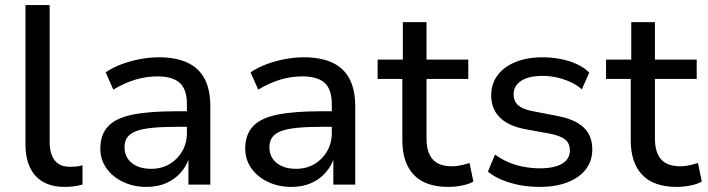

<svg xmlns="http://www.w3.org/2000/svg" viewBox="-20 -725 2781 754"><path d="M234 9Q159 9 119.5 -34.5Q80 -78 80 -159V-705H175V-167Q175 -136 184 -114Q193 -92 210.5 -81Q228 -70 254 -70Q267 -70 279 -71Q291 -72 304 -76V0Q287 4 270.5 6.5Q254 9 234 9Z M556 9Q504 9 462.5 -11Q421 -31 397.5 -65Q374 -99 374 -141Q374 -196 404 -228.5Q434 -261 499 -274.5Q564 -288 670 -288H729V-227H673Q617 -227 577.5 -223Q538 -219 514.5 -210Q491 -201 480 -185.5Q469 -170 469 -147Q469 -108 497.5 -85Q526 -62 574 -62Q614 -62 645.5 -80.5Q677 -99 695.5 -131Q714 -163 714 -202V-316Q714 -374 686 -399.5Q658 -425 598 -425Q555 -425 512.5 -412.5Q470 -400 425 -373L395 -441Q423 -460 458 -473Q493 -486 530.5 -493Q568 -500 604 -500Q670 -500 715 -479.5Q760 -459 783 -416.5Q806 -374 806 -306V0H720V-109H724Q714 -75 690.5 -48Q667 -21 633 -6Q599 9 556 9Z M1125 9Q1073 9 1031.5 -11Q990 -31 966.5 -65Q943 -99 943 -141Q943 -196 973 -228.5Q1003 -261 1068 -274.5Q1133 -288 1239 -288H1298V-227H1242Q1186 -227 1146.5 -223Q1107 -219 1083.5 -210Q1060 -201 1049 -185.5Q1038 -170 1038 -147Q1038 -108 1066.5 -85Q1095 -62 1143 -62Q1183 -62 1214.5 -80.5Q1246 -99 1264.5 -131Q1283 -163 1283 -202V-316Q1283 -374 1255 -399.5Q1227 -425 1167 -425Q1124 -425 1081.5 -412.5Q1039 -400 994 -373L964 -441Q992 -460 1027 -473Q1062 -486 1099.5 -493Q1137 -500 1173 -500Q1239 -500 1284 -479.5Q1329 -459 1352 -416.5Q1375 -374 1375 -306V0H1289V-109H1293Q1283 -75 1259.5 -48Q1236 -21 1202 -6Q1168 9 1125 9Z M1741 9Q1650 9 1605 -38.5Q1560 -86 1560 -174V-415H1463V-491H1562V-638H1655V-491H1819V-415H1655V-181Q1655 -127 1679 -99.5Q1703 -72 1755 -72Q1773 -72 1790.5 -76Q1808 -80 1824 -85L1839 -12Q1822 -2 1794.5 3.5Q1767 9 1741 9Z M2100 9Q2060 9 2022 2Q1984 -5 1951.5 -18.5Q1919 -32 1896 -51L1924 -118Q1950 -99 1979 -87Q2008 -75 2039 -69.5Q2070 -64 2100 -64Q2158 -64 2188 -82.5Q2218 -101 2218 -134Q2218 -162 2199.5 -177Q2181 -192 2140 -200L2041 -218Q1975 -231 1942 -264.5Q1909 -298 1909 -351Q1909 -396 1934 -429.5Q1959 -463 2004.5 -481.5Q2050 -500 2111 -500Q2146 -500 2180.5 -493.5Q2215 -487 2244.5 -473.5Q2274 -460 2294 -440L2265 -374Q2245 -392 2219 -403.5Q2193 -415 2165.5 -421Q2138 -427 2111 -427Q2056 -427 2026.5 -407.5Q1997 -388 1997 -355Q1997 -328 2014.5 -312Q2032 -296 2069 -289L2167 -270Q2237 -257 2271.5 -225Q2306 -193 2306 -138Q2306 -93 2280.5 -60Q2255 -27 2208.5 -9Q2162 9 2100 9Z M2638 9Q2547 9 2502 -38.5Q2457 -86 2457 -174V-415H2360V-491H2459V-638H2552V-491H2716V-415H2552V-181Q2552 -127 2576 -99.5Q2600 -72 2652 -72Q2670 -72 2687.5 -76Q2705 -80 2721 -85L2736 -12Q2719 -2 2691.5 3.5Q2664 9 2638 9Z"/></svg>

Font: Nunito Sans 10pt Medium
Style: Regular
Weight: 500
Designer: Vernon Adams
Foundry: Vernon Adams
Version: Version 3.101;gftools[0.9.27]